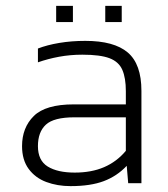

<svg xmlns="http://www.w3.org/2000/svg" viewBox="-20 -623 571 653"><path d="M171 -548V-603H228V-548ZM338 -548V-603H394V-548ZM220 10Q175 10 137.5 -4Q100 -18 77.5 -48.5Q55 -79 55 -126Q55 -189 95 -228.5Q135 -268 231 -268H408V-313Q408 -358 396 -385.5Q384 -413 352.5 -425Q321 -437 260 -437Q219 -437 181 -430Q143 -423 109 -411V-458Q140 -470 181.5 -477Q223 -484 270 -484Q368 -484 414.5 -444.5Q461 -405 461 -314V0H416L411 -59Q378 -24 333 -7Q288 10 220 10ZM234 -36Q291 -36 334 -54.5Q377 -73 408 -110V-224H233Q163 -224 136 -199Q109 -174 109 -126Q109 -77 142.5 -56.5Q176 -36 234 -36Z"/></svg>

Font: Kanit ExtraLight
Style: Regular
Weight: 275
Designer: Katatrad Team
Foundry: CadsonDemak
Version: Version 2.000; ttfautohint (v1.8.3)